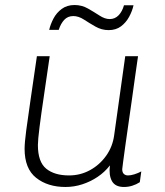

<svg xmlns="http://www.w3.org/2000/svg" viewBox="-20 -735 657 765"><path d="M241 10Q170 10 124 -26.5Q78 -63 78 -142Q78 -166 84.5 -215.5Q91 -265 102 -339.5Q113 -414 127 -511H178Q166 -427 155 -353.5Q144 -280 137.5 -228.5Q131 -177 131 -157Q131 -90 164 -63Q197 -36 255 -36Q300 -36 338.5 -57Q377 -78 403 -114.5Q429 -151 435 -197L479 -511H530Q530 -511 526.5 -487Q523 -463 517.5 -424Q512 -385 505.5 -338Q499 -291 492 -243.5Q485 -196 479.5 -155.5Q474 -115 470.5 -89.5Q467 -64 467 -61Q467 -48 473.5 -42Q480 -36 490 -36Q501 -36 515.5 -40.5Q530 -45 543 -52L537 -9Q523 0 507 5Q491 10 474 10Q439 10 426 -13.5Q413 -37 418 -76Q397 -49 368.5 -30Q340 -11 307.5 -0.5Q275 10 241 10ZM176 -616Q181 -638 193 -661Q205 -684 226 -699.5Q247 -715 277 -715Q306 -715 330.5 -701Q355 -687 376.5 -673Q398 -659 417 -659Q438 -659 452.5 -674Q467 -689 474 -714H512Q507 -691 494.5 -668Q482 -645 462 -630Q442 -615 413 -615Q385 -615 360.5 -629Q336 -643 314.5 -657Q293 -671 272 -671Q250 -671 236 -656Q222 -641 214 -616Z"/></svg>

Font: Chivo Medium Thin
Style: Italic
Weight: 250
Italic angle: -8.05°
Version: Version 2.002